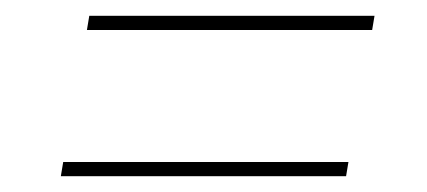

<svg xmlns="http://www.w3.org/2000/svg" viewBox="-20 -416 540 243"><path d="M90 -378 93 -396H454L451 -378ZM57 -193 60 -211H421L418 -193Z"/></svg>

Font: DM Sans 10pt Thin
Style: Italic
Weight: 250
Italic angle: -10°
Version: Version 4.004;gftools[0.9.30]